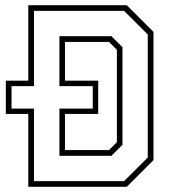

<svg xmlns="http://www.w3.org/2000/svg" viewBox="-20 -720 652 740"><path d="M89 0V-281H2.5V-409H89V-700H468.5L571.5 -597V-103L468.5 0ZM111 -22H458.5L549.5 -113V-587L458.5 -678H111V-388H24.5V-301.5H111ZM209 -119.5V-301.5H337.5V-388H209V-580.5H409.5L452 -538V-162L409.5 -119.5ZM230.5 -141.5H400L430.5 -172V-528L400 -558.5H230.5V-409H358.5V-281H230.5Z"/></svg>

Font: Tourney ExtraLight
Style: Regular
Weight: 250
Designer: Tyler Finck
Foundry: Etcetera Type Co
Version: Version 1.015